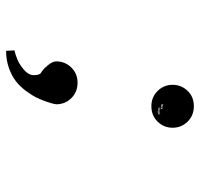

<svg xmlns="http://www.w3.org/2000/svg" viewBox="-33 -497 666 640"><g transform="rotate(90 300.0 -177.0)"><path d="M222.2 19Q210.9 12.7 197.8 -3.2Q184.6 -19 184.6 -31.7Q184.6 -60.5 204.8 -81.5Q225.1 -102.5 255.9 -102.5Q286.6 -102.5 307.1 -81.8Q327.6 -61 327.6 -31.7Q327.1 -28.3 325.9 -22.2Q324.7 -16.1 318.8 1.2Q313 18.6 305.2 34.4Q297.4 50.3 283 69.6Q268.6 88.9 251 102.8Q233.4 116.7 206.8 126.2Q180.2 135.7 149.4 135.7L147.9 107.9Q161.6 105 179 97.7Q196.3 90.3 213.4 75.4Q230.5 60.5 230.5 43.5Q230.5 23.4 222.2 19ZM361.3 -372.1H360.4V-377.9H359.4V-371.1H361.3ZM357.4 -372.1H356.4V-375H357.4ZM327.1 -380.9H328.1V-383.8H330.1V-380.9H331.1V-387.7H328.1L327.1 -385.7ZM328.6 -386.7H330.1V-384.8H328.1V-385.7ZM334 -384.8V-380.9H335V-384.8L334.5 -385.7H332V-380.9H333V-384.8ZM337.9 -384.8V-380.9H338.9V-384.8L338.4 -385.7H335.9V-380.9H336.9V-384.8ZM340.8 -382.8H341.8V-381.8H340.8ZM340.3 -380.9H342.8V-384.8L342.3 -385.7H339.8V-384.8H341.8V-383.8H340.3L339.8 -382.8V-381.8ZM345.7 -375V-371.1H346.7V-375L346.2 -376H344.7V-377.9H343.8V-371.1H344.7V-375ZM342.3 -375H339.8V-377H342.8V-377.9H339.4L338.9 -377V-375L339.4 -374H341.8V-372.1H338.9V-371.1H342.3L342.8 -372.1V-374ZM349.6 -372.1H348.6V-376H347.7V-372.1L348.1 -371.1H350.6V-376H349.6ZM352.5 -372.1V-375H353.5V-372.1ZM352.1 -376 351.6 -375V-372.1L352.1 -371.1H353.5V-370.1H351.6V-369.1H354L354.5 -370.1V-376ZM356 -376 355.5 -375V-372.1L356 -371.1H357.9L358.4 -372.1V-375L357.9 -376ZM334 -348.6Q303.7 -348.6 283.2 -369.4Q262.7 -390.1 262.7 -419.4Q262.7 -448.2 282.7 -469.2Q302.7 -490.2 334 -490.2Q364.7 -490.2 385.3 -469.5Q405.8 -448.7 405.8 -419.4Q405.8 -390.1 385.5 -369.4Q365.2 -348.6 334 -348.6Z"/></g></svg>

Font: Anka/Coder
Style: Italic
Weight: 400
Italic angle: -12°
Monospace: yes
Version: Version 001.100